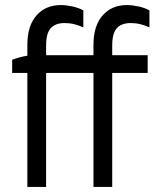

<svg xmlns="http://www.w3.org/2000/svg" viewBox="-20 -738 630 758"><path d="M88 0H162V-450H349V0H423V-450H563V-520H423V-558Q423 -607 441.5 -627Q460 -647 496 -647Q516 -647 534 -642.5Q552 -638 570 -630V-697Q561 -702 550 -706Q539 -710 527.5 -712.5Q516 -715 504 -716.5Q492 -718 481 -718Q421 -718 385 -677Q349 -636 349 -561V-520H162V-558Q162 -607 180.5 -627Q199 -647 235 -647Q255 -647 273 -642.5Q291 -638 309 -630V-697Q300 -702 289 -706Q278 -710 266.5 -712.5Q255 -715 243 -716.5Q231 -718 220 -718Q160 -718 124 -677Q88 -636 88 -561V-518Q73 -516 57 -511.5Q41 -507 28 -502V-450H88Z"/></svg>

Font: Fixel Variable
Style: Regular
Weight: 100
Width: 3
Designer: AlfaBravo + MacPaw
Foundry: Kyrylo Tkachov, Marchela Mozhyna, Serhii Makarenko, Maria Weinstein, Zakhar Kryvoshyya
Version: Version 1.211